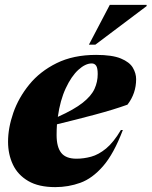

<svg xmlns="http://www.w3.org/2000/svg" viewBox="-20 -752 621 787"><path d="M483.5 -219Q446.5 -121.5 402.5 -71Q358.5 -20.5 309.5 -2.8Q260.5 15 206.5 15Q138.5 15 95.8 -10Q53 -35 33 -77.2Q13 -119.5 13 -171Q13 -227.5 34.5 -289.5Q56 -351.5 100 -405.5Q144 -459.5 212.2 -493.2Q280.5 -527 374 -527Q440 -527 475.5 -512.2Q511 -497.5 524.5 -474.5Q538 -451.5 538 -427.5Q538 -369 502.5 -323Q447.5 -303 368.8 -282Q290 -261 213.5 -242.5Q212 -221 212 -198.5Q212 -149.5 231 -125.5Q250 -101.5 293.5 -101.5Q323.5 -101.5 353.8 -109.8Q384 -118 414.8 -143.2Q445.5 -168.5 475.5 -219ZM356 -492Q330 -492 301.2 -465.8Q272.5 -439.5 249.5 -390.2Q226.5 -341 217 -273Q284 -303 319.2 -331Q354.5 -359 367.5 -387.8Q380.5 -416.5 380.5 -448.5Q380.5 -473.5 374 -482.8Q367.5 -492 356 -492ZM344.5 -569 430 -732H581V-727L371 -569Z"/></svg>

Font: Newsreader Display ExtraBold
Style: Italic
Weight: 800
Italic angle: -17°
Designer: Hugues Gentile
Foundry: Production Type
Version: Version 1.001